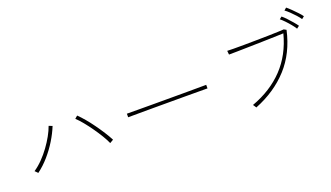

<svg xmlns="http://www.w3.org/2000/svg" viewBox="-71 -1343 3142 1824"><g transform="rotate(-20 1500.0 -430.5)"><path d="M116 -157Q116 -158 109 -164.5Q102 -171 95.5 -178Q89 -185 88 -185Q134 -216 176.5 -259.5Q219 -303 255 -352.5Q291 -402 318.5 -451.5Q346 -501 361 -544L396 -530Q369 -463 327 -394.5Q285 -326 231.5 -264.5Q178 -203 116 -157ZM855 -190Q840 -225 812.5 -270.5Q785 -316 752 -363Q719 -410 685 -451.5Q651 -493 622 -520L649 -543Q679 -514 713 -473.5Q747 -433 780 -387Q813 -341 842 -295.5Q871 -250 891 -211Z M1901 -362Q1866 -362 1804.5 -362.5Q1743 -363 1667 -363Q1591 -363 1509 -363Q1427 -363 1348.5 -363Q1270 -363 1205 -362.5Q1140 -362 1099 -362V-398Q1141 -398 1206 -397.5Q1271 -397 1349 -397Q1427 -397 1508.5 -397Q1590 -397 1666.5 -397Q1743 -397 1804 -397.5Q1865 -398 1901 -398Z M2275 -33Q2275 -34 2269.5 -42Q2264 -50 2259 -58Q2254 -66 2253 -66Q2449 -137 2577 -271.5Q2705 -406 2757 -607Q2722 -606 2663.5 -604Q2605 -602 2537 -600.5Q2469 -599 2402.5 -597.5Q2336 -596 2283 -595Q2230 -594 2203 -594L2199 -633Q2218 -632 2263 -631.5Q2308 -631 2367.5 -631.5Q2427 -632 2491 -633Q2555 -634 2613.5 -635Q2672 -636 2714.5 -638Q2757 -640 2773 -641L2797 -628Q2748 -408 2614.5 -261.5Q2481 -115 2275 -33ZM2971 -673Q2957 -694 2934 -719.5Q2911 -745 2886 -769Q2861 -793 2841 -807L2865 -828Q2883 -814 2909 -788.5Q2935 -763 2959.5 -737Q2984 -711 2996 -693ZM2895 -604Q2882 -625 2860 -652Q2838 -679 2814 -704Q2790 -729 2771 -744L2795 -763Q2813 -749 2838 -722.5Q2863 -696 2886 -669Q2909 -642 2921 -624Z"/></g></svg>

Font: Zen Kaku Gothic New Light
Style: Regular
Weight: 300
Designer: Yoshimichi Ohira
Foundry: Positype
Version: Version 1.002